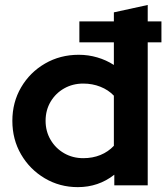

<svg xmlns="http://www.w3.org/2000/svg" viewBox="-20 -750 673 777"><path d="M294.9 7.3Q221.4 7.3 161 -28.6Q100.5 -64.5 65.3 -125.1Q30 -185.7 30 -260.9Q30 -336 65.5 -396.6Q101 -457.3 162.2 -492.8Q223.4 -528.3 298.7 -528.3Q337.4 -528.3 373.5 -517.7Q409.7 -507.2 440.8 -487.1V-578.8H301.2V-663.3H440.8V-700L577.8 -729.9V-663.3H633.3V-578.8H577.8V0H442.6V-43Q378.7 7.3 294.9 7.3ZM316.9 -109.9Q354.9 -109.9 386.3 -122.7Q417.7 -135.5 440.8 -159.9V-362.8Q418.4 -386.3 386.2 -399Q354 -411.8 316.9 -411.8Q274.2 -411.8 239.6 -392.2Q204.9 -372.5 184.7 -338.3Q164.5 -304 164.5 -261.2Q164.5 -218.5 184.8 -184.1Q205 -149.7 239.6 -129.8Q274.3 -109.9 316.9 -109.9Z"/></svg>

Font: Red Hat Display
Style: Regular
Weight: 300
Designer: Pentagram, MCKL
Foundry: Pentagram, MCKL
Version: Version 1.023